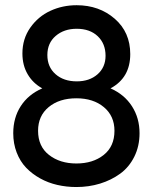

<svg xmlns="http://www.w3.org/2000/svg" viewBox="-20 -726 600 754"><path d="M280 8.5Q241 8.5 205 0.2Q169 -8 137.5 -25.5Q106 -43 82.5 -67.5Q59 -92 45.5 -127Q32 -162 32 -203Q32 -263.5 61.5 -309.2Q91 -355 146 -379Q109.5 -399 88.8 -434.2Q68 -469.5 68 -516Q68 -573.5 99 -617.5Q130 -661.5 177.8 -683.5Q225.5 -705.5 281 -705.5Q369.5 -705.5 430.5 -652.5Q491.5 -599.5 491.5 -513.5Q491.5 -420.5 414 -379Q468.5 -355 498.2 -308.8Q528 -262.5 528 -203Q528 -152 507.5 -110.8Q487 -69.5 452 -44Q417 -18.5 373 -5Q329 8.5 280 8.5ZM129.5 -212.5Q129.5 -151 172.5 -117.5Q215.5 -84 280 -84Q345 -84 387.2 -117.5Q429.5 -151 429.5 -212.5Q429.5 -270.5 388 -305.2Q346.5 -340 280 -340Q213 -340 171.2 -305.5Q129.5 -271 129.5 -212.5ZM281.5 -406.5Q331.5 -406.5 363 -434.2Q394.5 -462 394.5 -507Q394.5 -554.5 363.8 -583.8Q333 -613 281 -613Q231.5 -613 198.8 -585Q166 -557 166 -510Q166 -463 198 -434.8Q230 -406.5 281.5 -406.5Z"/></svg>

Font: HK Grotesk Medium
Style: Regular
Weight: 500
Designer: Alfredo Marco Pradil
Foundry: Hanken Design Co.
Version: Version 3.001;FEAKit 1.0